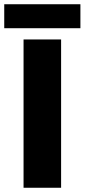

<svg xmlns="http://www.w3.org/2000/svg" viewBox="-66 -885 399 905"><path d="M-46 -865H313V-752H-46ZM45 -699H222V0H45Z"/></svg>

Font: Prompt
Style: Bold
Weight: 700
Designer: Katatrad Team
Foundry: CadsonDemak
Version: Version 1.000